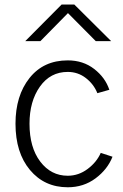

<svg xmlns="http://www.w3.org/2000/svg" viewBox="-20 -791 531 829"><path d="M46.9 -256.8Q46.9 -377.9 107.4 -454.1Q168 -530.3 272.5 -530.3Q338.9 -530.3 386.7 -493.2Q434.6 -456.1 452.1 -403.3L400.4 -388.7Q384.8 -427.7 350.6 -454.1Q316.4 -480.5 272.5 -480.5Q197.3 -480.5 152.3 -417Q107.4 -353.5 107.4 -256.8Q107.4 -154.3 153.8 -93.3Q200.2 -32.2 272.5 -32.2Q319.3 -32.2 358.4 -61.5Q397.5 -90.8 415 -130.9L465.8 -114.3Q444.3 -59.6 392.6 -21Q340.8 17.6 272.5 17.6Q171.9 17.6 109.4 -57.1Q46.9 -131.8 46.9 -256.8ZM88.9 -613.3 246.1 -771.5H300.8L460 -613.3H393.6L273.4 -734.4L154.3 -613.3Z"/></svg>

Font: Gothic A1 Light
Style: Regular
Weight: 300
Version: Version 2.50